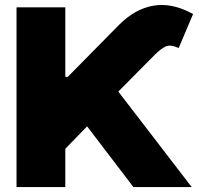

<svg xmlns="http://www.w3.org/2000/svg" viewBox="-20 -757 807 777"><path d="M46.9 0V-727.3H244.3V-446H254.3L460.2 -654.8Q525.2 -720.9 600.7 -734Q676.1 -747.2 761.4 -700.3L703.1 -562.5Q669 -578.5 649.3 -568.5Q629.6 -558.6 606.5 -535.5L458.8 -386.4L755.7 0H519.9L332.4 -245.7L244.3 -154.8V0Z"/></svg>

Font: Inter UI Black
Style: Regular
Weight: 900
Designer: Rasmus Andersson
Foundry: rsms
Version: 3.2;8d6f07862